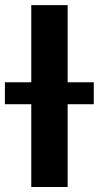

<svg xmlns="http://www.w3.org/2000/svg" viewBox="-65 -748 395 768"><path d="M205.6 -727.5V0H60.1V-727.5ZM-45.4 -331.1V-418.9H310.1V-331.1Z"/></svg>

Font: Inter 18pt
Style: Bold
Weight: 700
Designer: Rasmus Andersson
Foundry: rsms
Version: Version 4.001;git-66647c0bb